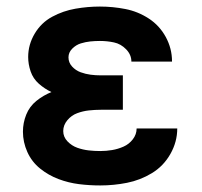

<svg xmlns="http://www.w3.org/2000/svg" viewBox="-20 -558 616 586"><path d="M286 8Q327 8 367.5 0Q408 -8 443.5 -29.5Q479 -51 500 -88Q521 -125 521 -166H397Q397 -148 385.5 -133Q374 -118 357 -110.5Q340 -103 322 -100Q304 -97 286 -97Q268 -97 250.5 -99Q233 -101 216 -107Q199 -113 186 -126.5Q173 -140 173 -158Q173 -158 173 -158Q173 -158 173 -158Q173 -176 185.5 -191Q198 -206 215.5 -212.5Q233 -219 251.5 -221Q270 -223 288 -223H355V-328H288Q272 -328 256.5 -330Q241 -332 226 -337.5Q211 -343 200 -355Q189 -367 189 -383Q189 -398 200.5 -409.5Q212 -421 226.5 -425.5Q241 -430 255.5 -431.5Q270 -433 285 -433Q307 -433 328 -428.5Q349 -424 365 -407.5Q381 -391 381 -370H505V-371Q505 -410 486 -445Q467 -480 434 -501.5Q401 -523 362.5 -530.5Q324 -538 285 -538Q248 -538 210.5 -531.5Q173 -525 139.5 -507Q106 -489 86 -455.5Q66 -422 66 -384Q66 -362 73.5 -340Q81 -318 98.5 -302.5Q116 -287 137 -277Q112 -267 91 -250Q70 -233 60 -208Q50 -183 50 -156Q50 -124 63.5 -94Q77 -64 102.5 -43.5Q128 -23 158.5 -11.5Q189 0 221 4Q253 8 286 8Z"/></svg>

Font: Iosevka Sparkle
Style: Bold
Weight: 700
Designer: Belleve Invis
Foundry: Belleve Invis
Version: Version 4.5.0; ttfautohint (v1.8.3)